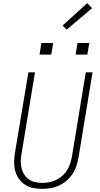

<svg xmlns="http://www.w3.org/2000/svg" viewBox="-20 -1196 640 1224"><path d="M250 8Q220 8 191.5 2.5Q163 -3 140 -18Q117 -33 101 -55.5Q85 -78 77.5 -105Q70 -132 70 -161.5Q70 -191 75 -220L161 -735H203L117 -214Q113 -191 112.5 -167.5Q112 -144 117.5 -122.5Q123 -101 135 -82.5Q147 -64 164.5 -52Q182 -40 204.5 -35Q227 -30 250 -30Q272 -30 294.5 -34.5Q317 -39 338 -49Q359 -59 377 -75Q395 -91 407.5 -110.5Q420 -130 427 -152Q434 -174 438 -195L527 -735H570L480 -189Q475 -163 466.5 -136.5Q458 -110 442 -86.5Q426 -63 404 -44Q382 -25 356 -13Q330 -1 303 3.5Q276 8 250 8ZM462 -848 474 -922H549L537 -848ZM232 -848 244 -922H319L307 -848ZM405 -1007 379 -1033 536 -1176 567 -1144Z"/></svg>

Font: Iosevka SS04 XLt Ex
Style: Italic
Weight: 200
Width: 7
Italic angle: -9°
Monospace: yes
Designer: Belleve Invis
Foundry: Belleve Invis
Version: Version 19.0.0; ttfautohint (v1.8.4)